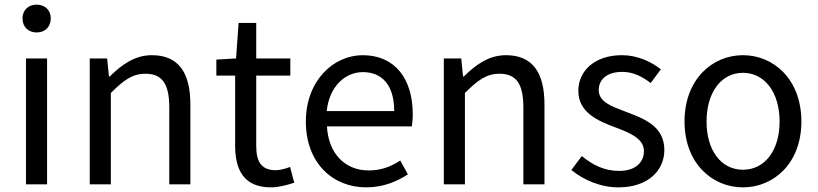

<svg xmlns="http://www.w3.org/2000/svg" viewBox="-20 -795 3527 828"><path d="M92 0H183V-543H92ZM138 -655C174 -655 199 -679 199 -716C199 -751 174 -775 138 -775C102 -775 77 -751 77 -716C77 -679 102 -655 138 -655Z M367 0H458V-394C513 -449 551 -477 607 -477C679 -477 710 -434 710 -332V0H801V-344C801 -483 749 -557 635 -557C561 -557 505 -516 453 -465H450L442 -543H367Z M1149 13C1182 13 1218 3 1249 -7L1231 -75C1213 -68 1188 -61 1169 -61C1106 -61 1085 -99 1085 -166V-469H1232V-543H1085V-696H1009L998 -543L913 -538V-469H994V-168C994 -60 1033 13 1149 13Z M1559 13C1633 13 1691 -12 1739 -43L1706 -103C1666 -76 1623 -60 1570 -60C1467 -60 1396 -134 1390 -250H1756C1758 -263 1760 -282 1760 -302C1760 -457 1682 -557 1544 -557C1418 -557 1299 -447 1299 -271C1299 -92 1415 13 1559 13ZM1389 -316C1400 -422 1468 -484 1545 -484C1630 -484 1680 -425 1680 -316Z M1894 0H1985V-394C2040 -449 2078 -477 2134 -477C2206 -477 2237 -434 2237 -332V0H2328V-344C2328 -483 2276 -557 2162 -557C2088 -557 2032 -516 1980 -465H1977L1969 -543H1894Z M2647 13C2775 13 2845 -60 2845 -148C2845 -251 2758 -283 2679 -313C2618 -336 2562 -355 2562 -407C2562 -449 2594 -485 2663 -485C2711 -485 2749 -465 2786 -437L2830 -496C2788 -529 2729 -557 2662 -557C2544 -557 2474 -489 2474 -403C2474 -311 2557 -274 2633 -246C2693 -223 2757 -199 2757 -143C2757 -96 2722 -58 2650 -58C2585 -58 2536 -84 2489 -122L2444 -62C2496 -19 2570 13 2647 13Z M3184 13C3317 13 3436 -91 3436 -271C3436 -452 3317 -557 3184 -557C3051 -557 2932 -452 2932 -271C2932 -91 3051 13 3184 13ZM3184 -63C3090 -63 3027 -146 3027 -271C3027 -396 3090 -481 3184 -481C3278 -481 3342 -396 3342 -271C3342 -146 3278 -63 3184 -63Z"/></svg>

Font: Source Han Sans HK
Style: Regular
Weight: 400
Designer: Ryoko NISHIZUKA 西塚涼子 (kana, bopomofo & ideographs); Paul D. Hunt (Latin, Greek & Cyrillic); Sandoll Communications 산돌커뮤니
Foundry: Adobe
Version: Version 2.000;hotconv 1.0.107;makeotfexe 2.5.65593